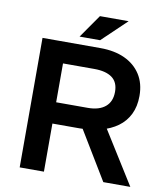

<svg xmlns="http://www.w3.org/2000/svg" viewBox="-93 -944 887 1022"><g transform="rotate(10 350.5 -433.5)"><path d="M83 0V-700H396Q472 -700 527.5 -674.5Q583 -649 614 -601Q645 -553 645 -485Q645 -428 624 -385.5Q603 -343 565 -315.5Q527 -288 474.5 -274Q422 -260 359 -260H214V0ZM535 0 365 -281 489 -307 681 0ZM214 -375H385Q446 -375 479.5 -403Q513 -431 513 -484Q513 -536 479.5 -560.5Q446 -585 383 -585H214ZM276 -741 364 -867H519L387 -741Z"/></g></svg>

Font: REM Medium
Style: Regular
Weight: 500
Designer: Octavio Pardo
Foundry: Ashler Design
Version: Version 1.005;gftools[0.9.28]